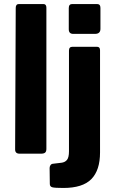

<svg xmlns="http://www.w3.org/2000/svg" viewBox="-20 -762 572 952"><path d="M210 -24Q210 -11 204 -5.5Q198 0 183 0H77Q55 0 55 -21L58 -723Q58 -742 74 -742H195Q210 -742 210 -724ZM476 -6Q476 82 433 126Q390 170 294 170Q251 170 239 166.5Q227 163 227 150L226 71Q226 64 230 57.5Q234 51 242 50L284 45Q302 43 312 31Q322 19 322 -12V-511Q322 -530 339 -530H461Q476 -530 476 -513V-6ZM478 -619Q478 -594 451 -594H343Q321 -594 321 -617V-722Q321 -742 338 -742H461Q478 -742 478 -723Z"/></svg>

Font: Libre Franklin Thin
Style: Bold
Weight: 700
Version: Version 3.000